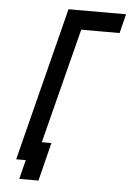

<svg xmlns="http://www.w3.org/2000/svg" viewBox="-53 -707 568 831"><g transform="rotate(5 230.5 -292.0)"><path d="M83.3 0H41.7L210.8 -666.7H460.8L440 -583.3H273.3L145.8 -83.3H187.5L145.8 83.3H62.5Z"/></g></svg>

Font: Yulong
Style: Italic
Weight: 400
Italic angle: -14.25°
Designer: GGBotNet
Foundry: f0n7.com
Version: 1.00